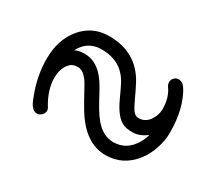

<svg xmlns="http://www.w3.org/2000/svg" viewBox="-78 -688 736 656"><g transform="rotate(30 290.0 -360.5)"><path d="M112.8 -438Q128.4 -445.8 150.1 -445.8Q171.9 -445.8 189 -437.3Q206.1 -428.7 219.7 -415Q238.8 -395.5 256.3 -362.5Q273.9 -329.6 286.1 -308.6Q298.3 -287.6 312.5 -270.5Q345.2 -232.9 384.8 -232.9Q439 -232.9 467.8 -285.2Q476.1 -299.8 480 -315.9Q452.6 -294.9 425.5 -294.9Q398.4 -294.9 384.5 -302.7Q370.6 -310.5 360.4 -323.2Q345.2 -340.8 331.3 -371.6Q317.4 -402.3 307.4 -421.6Q297.4 -440.9 282.2 -455.6Q249.5 -487.8 192.9 -487.8Q138.7 -487.8 112.8 -438ZM495.6 -236.3Q451.7 -181.2 383.8 -181.2Q303.2 -181.2 245.1 -277.3Q228.5 -305.2 213.1 -334Q197.8 -362.8 189.9 -372.6Q171.9 -395 154.1 -395Q136.2 -395 127 -387.7Q117.7 -380.4 111.8 -369.6Q101.1 -350.1 101.1 -323.7Q101.1 -276.9 130.9 -227.1Q136.2 -220.7 136.2 -211.7Q136.2 -202.6 127.9 -194.8Q119.6 -187 111.8 -187Q96.2 -187 88.9 -199.2Q83 -202.1 70.8 -234.9Q45.9 -300.8 45.9 -366.2Q45.9 -441.9 86.9 -491.2Q128.4 -540 192.9 -540Q302.7 -540 351.6 -447.3Q364.3 -423.3 375.5 -398.4Q386.7 -373.5 396 -360.4Q405.3 -347.2 419.2 -347.2Q433.1 -347.2 443.8 -353.8Q454.6 -360.4 461.4 -371.1Q475.1 -391.6 475.1 -415Q475.1 -460 453.1 -490.2Q448.2 -496.6 448.2 -506.8Q448.2 -517.1 455.8 -523.9Q463.4 -530.8 471.2 -530.8Q486.8 -530.8 496.6 -517.3Q506.3 -503.9 514.6 -484.1Q522.9 -464.4 527.8 -443.8Q532.7 -423.3 534.9 -402.3Q537.1 -381.3 537.1 -354.2Q537.1 -327.1 526.4 -294.4Q515.6 -261.7 495.6 -236.3Z"/></g></svg>

Font: Ribeye Marrow
Style: Regular
Weight: 400
Designer: Astigmatic (AOETI)
Foundry: Astigmatic (AOETI)
Version: Version 1.000